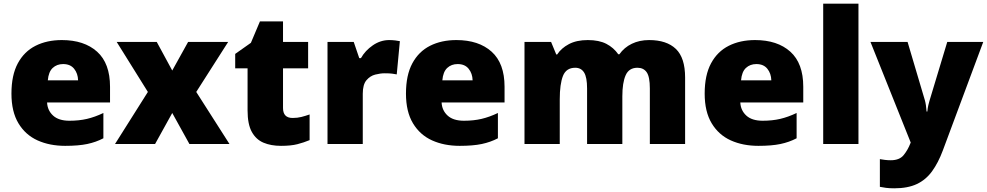

<svg xmlns="http://www.w3.org/2000/svg" viewBox="-20 -780 5346 1040"><path d="M315 -563Q436 -563 506 -500Q576 -437 576 -310V-225H235Q237 -182 267.5 -154Q298 -126 356 -126Q408 -126 451 -136Q494 -146 540 -168V-31Q500 -10 452.5 0Q405 10 333 10Q249 10 183.5 -19.5Q118 -49 80 -112Q42 -175 42 -273Q42 -373 76.5 -437Q111 -501 172.5 -532Q234 -563 315 -563ZM322 -433Q288 -433 265.5 -412Q243 -391 239 -345H403Q402 -382 381.5 -407.5Q361 -433 322 -433Z M781 -282 612 -553H829L913 -398L999 -553H1216L1043 -282L1223 0H1006L913 -168L820 0H603Z M1565 -141Q1591 -141 1612.5 -146.5Q1634 -152 1657 -160V-21Q1626 -8 1591 1Q1556 10 1502 10Q1448 10 1407.5 -7Q1367 -24 1344 -65.5Q1321 -107 1321 -182V-410H1254V-488L1339 -548L1388 -664H1513V-553H1649V-410H1513V-195Q1513 -141 1565 -141Z M2088 -563Q2104 -563 2121 -561Q2138 -559 2146 -557L2129 -377Q2119 -379 2104.5 -381Q2090 -383 2064 -383Q2040 -383 2012.5 -376Q1985 -369 1965 -345.5Q1945 -322 1945 -272V0H1754V-553H1896L1926 -465H1935Q1958 -506 1999.5 -534.5Q2041 -563 2088 -563Z M2452 -563Q2573 -563 2643 -500Q2713 -437 2713 -310V-225H2372Q2374 -182 2404.5 -154Q2435 -126 2493 -126Q2545 -126 2588 -136Q2631 -146 2677 -168V-31Q2637 -10 2589.5 0Q2542 10 2470 10Q2386 10 2320.5 -19.5Q2255 -49 2217 -112Q2179 -175 2179 -273Q2179 -373 2213.5 -437Q2248 -501 2309.5 -532Q2371 -563 2452 -563ZM2459 -433Q2425 -433 2402.5 -412Q2380 -391 2376 -345H2540Q2539 -382 2518.5 -407.5Q2498 -433 2459 -433Z M3496 -563Q3591 -563 3641 -515Q3691 -467 3691 -360V0H3500V-301Q3500 -364 3483 -388.5Q3466 -413 3433 -413Q3387 -413 3369 -372.5Q3351 -332 3351 -258V0H3160V-301Q3160 -361 3144 -387Q3128 -413 3096 -413Q3047 -413 3029.5 -369Q3012 -325 3012 -242V0H2821V-553H2965L2993 -485H2998Q3020 -519 3061.5 -541Q3103 -563 3164 -563Q3225 -563 3264.5 -542.5Q3304 -522 3329 -486H3335Q3361 -523 3402.5 -543Q3444 -563 3496 -563Z M4070 -563Q4191 -563 4261 -500Q4331 -437 4331 -310V-225H3990Q3992 -182 4022.5 -154Q4053 -126 4111 -126Q4163 -126 4206 -136Q4249 -146 4295 -168V-31Q4255 -10 4207.5 0Q4160 10 4088 10Q4004 10 3938.5 -19.5Q3873 -49 3835 -112Q3797 -175 3797 -273Q3797 -373 3831.5 -437Q3866 -501 3927.5 -532Q3989 -563 4070 -563ZM4077 -433Q4043 -433 4020.5 -412Q3998 -391 3994 -345H4158Q4157 -382 4136.5 -407.5Q4116 -433 4077 -433Z M4630 0H4439V-760H4630Z M4695 -553H4896L4990 -236Q4993 -226 4995.5 -209Q4998 -192 4999 -176H5003Q5005 -196 5008.5 -210.5Q5012 -225 5015 -235L5111 -553H5306L5087 35Q5062 102 5028.5 148Q4995 194 4946 217Q4897 240 4824 240Q4798 240 4779 237.5Q4760 235 4746 232V82Q4757 84 4772.5 86Q4788 88 4805 88Q4852 88 4874.5 60.5Q4897 33 4911 -3L4913 -8Z"/></svg>

Font: Noto Sans Black
Style: Regular
Weight: 900
Designer: Monotype Design Team
Foundry: Monotype Imaging Inc.
Version: Version 2.007